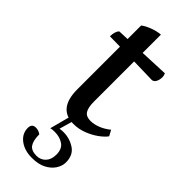

<svg xmlns="http://www.w3.org/2000/svg" viewBox="-270 -600 892 892"><g transform="rotate(45 176.0 -154.5)"><path d="M194 12Q93 12 93 -115V-395L26 -396Q26 -412 30 -424.5Q34 -437 41 -443L93 -445V-534Q108 -546 135 -556.5Q162 -567 188 -569V-449L328 -455Q333 -445 333 -435Q333 -417 326.5 -404.5Q320 -392 308 -390L188 -393V-129Q188 -90 199.5 -72Q211 -54 240 -54Q262 -54 287 -63.5Q312 -73 337 -93L352 -65Q341 -49 316.5 -31Q292 -13 260 -0.5Q228 12 194 12ZM169 260Q120 260 88.5 236Q57 212 57 175Q57 147 83 147Q101 147 116 158Q116 199 129.5 218.5Q143 238 177 238Q204 238 221.5 219.5Q239 201 239 169Q239 131 215.5 115Q192 99 159 99Q140 99 132 102L159 0H185L164 73Q177 71 188 71Q229 71 262.5 93Q296 115 296 163Q296 186 281.5 208.5Q267 231 239 245.5Q211 260 169 260Z"/></g></svg>

Font: Petrona Medium
Style: Regular
Weight: 500
Designer: Ringo R. Seeber
Foundry: Ringo R. Seeber
Version: Version 2.001; ttfautohint (v1.8.3)